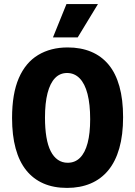

<svg xmlns="http://www.w3.org/2000/svg" viewBox="-20 -905 661 939"><path d="M308 14Q242 14 192 -8Q142 -30 108 -72.5Q74 -115 56.5 -179Q39 -243 39 -328Q39 -447 72 -523Q105 -599 166.5 -636Q228 -673 311 -673Q375 -673 425.5 -652Q476 -631 511 -589Q546 -547 564 -482.5Q582 -418 582 -332Q582 -245 563.5 -180Q545 -115 509.5 -72Q474 -29 423 -7.5Q372 14 308 14ZM311 -109Q347 -109 371.5 -133.5Q396 -158 408.5 -205.5Q421 -253 421 -322Q421 -395 408 -445.5Q395 -496 369.5 -522Q344 -548 308 -548Q273 -548 249 -523Q225 -498 212.5 -449.5Q200 -401 200 -330Q200 -276 207 -234.5Q214 -193 228 -165.5Q242 -138 263 -123.5Q284 -109 311 -109ZM360 -722H239L305 -885H459Z"/></svg>

Font: Bricolage Grotesque 24pt SemiCondensed ExtraBold
Style: Regular
Weight: 800
Width: 4
Designer: Mathieu Triay
Foundry: Atelier Triay
Version: Version 1.001;gftools[0.9.33.dev8+g029e19f]